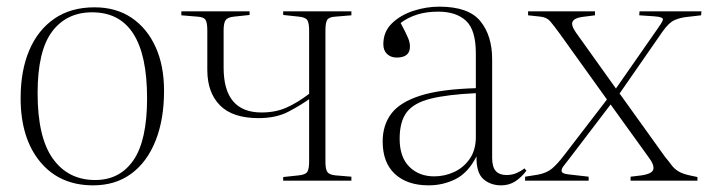

<svg xmlns="http://www.w3.org/2000/svg" viewBox="-20 -543 2128 577"><path d="M260 14Q159 14 100.5 -57Q42 -128 42 -248Q42 -331 68 -392Q94 -453 143.5 -487Q193 -521 264 -521Q329 -521 375.5 -489.5Q422 -458 447.5 -402Q473 -346 473 -270Q473 -184 447.5 -120Q422 -56 374.5 -21Q327 14 260 14ZM266 -2Q340 -2 381 -61.5Q422 -121 422 -248Q422 -506 257 -506Q180 -506 136.5 -448Q93 -390 93 -263Q93 -130 139 -66Q185 -2 266 -2Z M831 0V-11L878 -16Q898 -18 903.5 -26.5Q909 -35 909 -58V-245Q884 -227 847 -207.5Q810 -188 757 -188Q679 -188 641 -226.5Q603 -265 603 -333V-452Q603 -475 597.5 -483.5Q592 -492 573 -493L525 -497V-509H730V-498L683 -493Q664 -491 658 -482.5Q652 -474 652 -451V-340Q652 -205 766 -205Q807 -205 839.5 -219Q872 -233 909 -261V-451Q909 -474 903.5 -482.5Q898 -491 878 -493L831 -498V-509H1036V-497L988 -493Q969 -492 963.5 -483.5Q958 -475 958 -452V-57Q958 -35 963.5 -26.5Q969 -18 988 -16L1036 -12V0Z M1268 14Q1204 14 1167 -20Q1130 -54 1130 -118Q1130 -167 1156 -201.5Q1182 -236 1243 -255.5Q1304 -275 1410 -278V-383Q1410 -453 1380.5 -480.5Q1351 -508 1297 -508Q1261 -508 1233 -499Q1205 -490 1184 -474Q1201 -442 1206.5 -428.5Q1212 -415 1212 -403Q1212 -370 1172 -370Q1155 -370 1143.5 -380.5Q1132 -391 1132 -410Q1132 -448 1158 -473Q1184 -498 1222.5 -510.5Q1261 -523 1300 -523Q1388 -523 1423.5 -479.5Q1459 -436 1459 -365V-69Q1459 -41 1470 -29Q1481 -17 1502 -17Q1519 -17 1532.5 -23Q1546 -29 1556 -37L1562 -30Q1547 -10 1528.5 2Q1510 14 1486 14Q1454 14 1432.5 -5Q1411 -24 1412 -73Q1387 -24 1349.5 -5Q1312 14 1268 14ZM1285 -13Q1316 -13 1344.5 -26Q1373 -39 1391.5 -65.5Q1410 -92 1410 -131V-263Q1325 -259 1274.5 -246.5Q1224 -234 1202.5 -206Q1181 -178 1181 -126Q1181 -71 1210 -42Q1239 -13 1285 -13Z M1558 0V-12L1596 -18Q1623 -23 1639 -36.5Q1655 -50 1675 -76L1804 -244L1662 -442Q1643 -468 1633 -479.5Q1623 -491 1604 -493L1567 -497V-509H1768V-497L1729 -492Q1707 -489 1701 -478.5Q1695 -468 1711 -445L1831 -277L1955 -455Q1969 -474 1972 -483Q1975 -492 1946 -494L1901 -497L1902 -509H2088L2087 -497L2044 -492Q2024 -490 2007 -482.5Q1990 -475 1971 -448L1842 -262L1979 -71Q1990 -58 1998 -47Q2006 -36 2019 -28Q2032 -20 2057 -15L2076 -11V0H1875V-12L1908 -16Q1941 -21 1943.5 -34.5Q1946 -48 1931 -68L1815 -229L1693 -69Q1682 -55 1674 -44.5Q1666 -34 1668 -27.5Q1670 -21 1688 -19L1749 -12V0Z"/></svg>

Font: Display Extralight
Style: Regular
Weight: 200
Designer: Latin by Veronika Burian and Jose Scaglione. Greek by Irene Vlachou. Cyrillic by Vera Evstafieva.
Foundry: TypeTogether
Version: Version 3.002